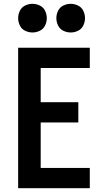

<svg xmlns="http://www.w3.org/2000/svg" viewBox="-20 -985 540 1005"><path d="M75 0V-735H450V-629H193V-450H390V-344H193V-106H450V0ZM150 -815Q130 -815 111.5 -824Q93 -833 84 -851.5Q75 -870 75 -890Q75 -910 84 -928.5Q93 -947 111.5 -956Q130 -965 150 -965Q170 -965 188.5 -956Q207 -947 216 -928.5Q225 -910 225 -890Q225 -870 216 -851.5Q207 -833 188.5 -824Q170 -815 150 -815ZM350 -815Q330 -815 311.5 -824Q293 -833 284 -851.5Q275 -870 275 -890Q275 -910 284 -928.5Q293 -947 311.5 -956Q330 -965 350 -965Q370 -965 388.5 -956Q407 -947 416 -928.5Q425 -910 425 -890Q425 -870 416 -851.5Q407 -833 388.5 -824Q370 -815 350 -815Z"/></svg>

Font: Iosevka SS01
Style: Bold
Weight: 700
Monospace: yes
Designer: Belleve Invis
Foundry: Belleve Invis
Version: 2.3.3; ttfautohint (v1.8.3)